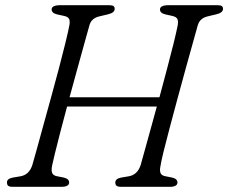

<svg xmlns="http://www.w3.org/2000/svg" viewBox="-20 -720 880 740"><path d="M181 -82.5Q177 -63 181.2 -53Q185.5 -43 201 -40.5L226.5 -35.5Q246.5 -30.5 246.5 -16.5Q246.5 -8.5 238.8 -4.2Q231 0 219.5 0H29.5Q16 0 11.5 -4Q7 -8 7 -15.5Q5.5 -31 29 -35.5L58.5 -40.5Q92 -46 104.5 -83.5Q110 -102 121 -142Q132 -182 146.5 -234.8Q161 -287.5 176.8 -344.5Q192.5 -401.5 206.8 -455.5Q221 -509.5 231.5 -552.2Q242 -595 246.5 -618Q250.5 -636 247 -645.5Q243.5 -655 227.5 -658.5L200 -664.5Q179 -669.5 179 -683.5Q179 -700 213 -700H400.5Q413 -700 417.5 -696.5Q422 -693 422 -686Q422 -671 397 -665L365.5 -657.5Q333 -651 325 -623.5Q318 -599 305.8 -555Q293.5 -511 278.5 -456.2Q263.5 -401.5 248 -345H594.5Q609.5 -401.5 624 -455.5Q638.5 -509.5 649 -552.5Q659.5 -595.5 664 -618Q668 -636 664.2 -645.5Q660.5 -655 644.5 -658.5L617.5 -664.5Q596.5 -669.5 596.5 -683.5Q596.5 -700 630.5 -700H818Q830.5 -700 835 -696.5Q839.5 -693 839.5 -686Q839.5 -671 814.5 -665L783 -657.5Q751 -651 742.5 -623.5Q735.5 -598.5 722.8 -553Q710 -507.5 694.5 -451.2Q679 -395 663.2 -336.5Q647.5 -278 633.5 -225.5Q619.5 -173 610.2 -135Q601 -97 599 -82.5Q594.5 -63 598.8 -53Q603 -43 619 -40.5L644 -35.5Q664 -30.5 664 -16.5Q664 -8.5 656.2 -4.2Q648.5 0 637 0H447Q434 0 429.2 -4Q424.5 -8 424.5 -15.5Q423.5 -31 446.5 -35.5L476 -40.5Q509.5 -46 522 -83.5Q529 -108.5 546.5 -171.5Q564 -234.5 584.5 -309.5H238.5Q224.5 -256.5 212.2 -209.8Q200 -163 191.8 -129.2Q183.5 -95.5 181 -82.5Z"/></svg>

Font: Fraunces 9pt Soft Light
Style: Italic
Weight: 300
Italic angle: -16°
Version: Version 1.000;[0bf87f6ff]